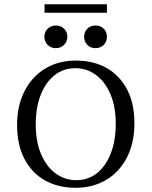

<svg xmlns="http://www.w3.org/2000/svg" viewBox="-20 -865 707 896"><path d="M333.1 11.3Q250 11.3 188.7 -23.8Q127.4 -58.9 93.5 -124.6Q59.7 -190.3 59.7 -281.5Q59.7 -371.8 94.4 -439.5Q129 -507.3 190.7 -544.8Q252.4 -582.3 333.9 -582.3Q416.9 -582.3 478.2 -547.2Q539.5 -512.1 573.4 -446.8Q607.3 -381.5 607.3 -289.5Q607.3 -199.2 573 -131.5Q538.7 -63.7 476.6 -26.2Q414.5 11.3 333.1 11.3ZM335.5 -24.2Q391.9 -24.2 433.1 -57.3Q474.2 -90.3 497.2 -149.6Q520.2 -208.9 520.2 -287.1Q520.2 -366.9 495.6 -425Q471 -483.1 428.2 -514.9Q385.5 -546.8 331.5 -546.8Q275.8 -546.8 234.3 -513.7Q192.7 -480.6 169.8 -421.8Q146.8 -362.9 146.8 -283.9Q146.8 -204.8 171.4 -146.4Q196 -87.9 239.1 -56Q282.3 -24.2 335.5 -24.2ZM240.3 -640.3Q217.7 -640.3 202.4 -655.6Q187.1 -671 187.1 -693.5Q187.1 -716.1 202.4 -731Q217.7 -746 240.3 -746Q263.7 -746 279 -731Q294.4 -716.1 294.4 -693.5Q294.4 -671 279 -655.6Q263.7 -640.3 240.3 -640.3ZM425.8 -640.3Q402.4 -640.3 387.5 -655.6Q372.6 -671 372.6 -693.5Q372.6 -716.1 387.5 -731Q402.4 -746 425.8 -746Q449.2 -746 464.1 -731Q479 -716.1 479 -693.5Q479 -671 464.1 -655.6Q449.2 -640.3 425.8 -640.3ZM187.9 -805.6V-845.2H479V-805.6Z"/></svg>

Font: Playfair 9pt
Style: Regular
Weight: 400
Designer: Claus Eggers Sørensen
Foundry: Claus Eggers Sørensen
Version: Version 2.203